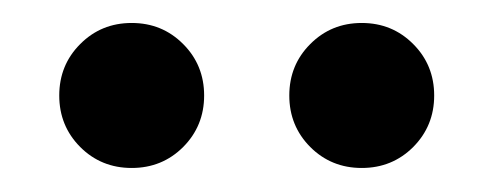

<svg xmlns="http://www.w3.org/2000/svg" viewBox="-20 -750 418 163"><path d="M225.6 -668.9Q225.6 -694.8 243.4 -712.6Q261.2 -730.5 287.1 -730.5Q313 -730.5 330.8 -712.6Q348.6 -694.8 348.6 -668.9Q348.6 -643.1 330.8 -625.2Q313 -607.4 287.1 -607.4Q261.2 -607.4 243.4 -625.2Q225.6 -643.1 225.6 -668.9ZM30.3 -668.9Q30.3 -694.8 48.1 -712.6Q65.9 -730.5 91.8 -730.5Q117.7 -730.5 135.5 -712.6Q153.3 -694.8 153.3 -668.9Q153.3 -643.1 135.5 -625.2Q117.7 -607.4 91.8 -607.4Q65.9 -607.4 48.1 -625.2Q30.3 -643.1 30.3 -668.9Z"/></svg>

Font: Reddit Sans Strawberry
Style: Regular
Weight: 400
Designer: Stephen Hutchings
Foundry: Reddit
Version: Version 1.013